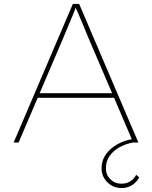

<svg xmlns="http://www.w3.org/2000/svg" viewBox="-20 -720 768 970"><path d="M49 0 348 -700H380L679 0H653L427 -528Q423 -538 415.5 -556Q408 -574 398.5 -597Q389 -620 378.5 -644.5Q368 -669 358 -691L366 -690Q360 -673 350.5 -650Q341 -627 331 -603.5Q321 -580 312.5 -559.5Q304 -539 299 -527L74 0ZM158 -226 168 -249H563L572 -226ZM593 230Q566 230 543.5 217Q521 204 507 181.5Q493 159 493 130Q493 98 507.5 72Q522 46 545.5 27.5Q569 9 595.5 -2Q622 -13 648 -17L653 0Q616 6 584.5 23.5Q553 41 534 67.5Q515 94 515 130Q515 163 537.5 185.5Q560 208 593 208Q620 208 639 195.5Q658 183 668 163L683 176Q672 199 648.5 214.5Q625 230 593 230Z"/></svg>

Font: Lexend Exa Thin
Style: Regular
Weight: 250
Designer: Bonnie Shaver-Troup, Thomas Jockin
Foundry: Lexend
Version: Version 1.007